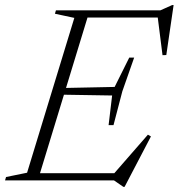

<svg xmlns="http://www.w3.org/2000/svg" viewBox="-45 -716 709 762"><path d="M250 -645 173 -661.5 177 -675H311L105 0H-25L-21 -13.5L62.5 -30.5ZM580 -655 603.5 -646.5H261L270.5 -675H591.5L638.5 -696H644L615 -497.5L600 -497ZM444.5 25.5 407.5 0H64L73.5 -28.5H437.5L399 -17.5L542 -181.5L554 -174.5L449.5 25.5ZM405.5 -219.5H386L400 -337L183.5 -340.5L192 -366.5L410 -371L468 -487.5H487.5L440.5 -353.5Z"/></svg>

Font: Newsreader 24pt Light
Style: Italic
Weight: 300
Italic angle: -17°
Designer: Hugues Gentile
Foundry: Production Type
Version: Version 1.003